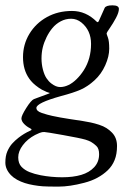

<svg xmlns="http://www.w3.org/2000/svg" viewBox="-29 -443 475 717"><path d="M198 -84Q106.9 -58.6 106.9 -40Q106.9 -27.8 127.4 -21Q147.9 -14.2 166 -10.3Q195.3 -3.9 229.9 1.3Q264.4 6.6 279.3 8.8Q294.2 11 309.4 14.3Q324.7 17.6 340.9 22.8Q357.2 28.1 368.5 35.3Q379.9 42.5 389.2 52.2Q408 71.5 408 102.1Q408 132.6 399 154.7Q390.1 176.8 373.5 192.7Q356.9 208.7 334.8 220.7Q312.7 232.7 285.2 239.7Q231.4 253.9 189.3 253.9Q147.2 253.9 130.7 252.7Q114.3 251.5 96.6 248.4Q78.9 245.4 63.8 240.6Q48.8 235.8 35 228.3Q21.2 220.7 11.7 210.9Q-9 189.2 -9 164.3Q-9 139.4 -1.8 122.7Q5.4 106 15.7 94.1Q26.1 82.3 39.6 71.8Q60.1 55.7 84 44.9Q94.2 41.3 82.6 35.6Q71 30 61 19.8Q51 9.5 51 -0.9Q51 -11.2 69.2 -40Q87.4 -68.8 97.9 -73L152.1 -93Q157 -95 156.9 -95.6Q156.7 -96.2 154.3 -96.8Q151.9 -97.4 151.2 -97.5Q150.6 -97.7 144.5 -100Q138.4 -102.3 127.8 -107.9Q117.2 -113.5 103.5 -124.6Q89.8 -135.7 80.1 -149.4Q56.9 -182.1 56.9 -229.6Q56.9 -277.1 80.9 -316.8Q105 -356.4 146.4 -379.3Q187.7 -402.1 239.9 -402.1Q292 -402.1 332 -362.1Q336.4 -357.7 339.7 -363.9Q343 -370.1 351.1 -389.3Q359.1 -408.4 361.8 -413.3Q366.7 -423.1 390.9 -423.1Q415 -423.1 415 -409.8Q415 -396.5 404.1 -376Q393.1 -355.5 381.2 -338.4Q369.4 -321.3 369.1 -318.6Q368.9 -315.9 373.9 -303Q378.9 -290 378.9 -261.2Q378.9 -232.4 364.1 -199.3Q349.4 -166.3 324 -143.1Q298.6 -119.9 272.3 -108.3Q246.1 -96.7 198 -84ZM122.6 211.4Q162.4 219 203.2 219Q244.1 219 274.3 210.1Q304.4 201.2 322.8 181.4Q341.1 161.6 341.1 133.1Q341.1 111.1 330.4 101.6Q319.8 92 311.5 87.3Q303.2 82.5 290.5 78.6Q269.3 72.5 206.2 61.3Q143.1 50 136.4 50Q129.6 50 125.4 51.3Q121.1 52.5 118.3 53.6Q115.5 54.7 109.9 57.4Q104.2 60.1 102.1 61Q74 75.7 56.5 98.8Q39.1 121.8 39.1 144.4Q39.1 167 51.1 179.7Q63.2 192.4 81.2 199.6Q99.1 206.8 122.6 211.4ZM162.6 -131.3Q179.9 -117.9 195.4 -117.9Q210.9 -117.9 226.6 -125.4Q242.2 -132.8 257.1 -147.5Q272 -162.1 284.2 -181.2Q311 -223.6 311 -279.1Q311 -329.6 275.1 -358.9Q257.6 -373 236.7 -373Q215.8 -373 197.8 -363.4Q179.7 -353.8 166.9 -338.4Q154.1 -323 144.7 -303.8Q135.3 -284.7 130.6 -265.4Q126 -246.1 126 -224.7Q126 -203.4 131.3 -183Q136.7 -162.6 144.7 -150.8Q152.6 -138.9 162.6 -131.3Z"/></svg>

Font: Fanwood Text
Style: Italic
Weight: 400
Italic angle: -9°
Version: Version 1.101